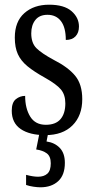

<svg xmlns="http://www.w3.org/2000/svg" viewBox="-20 -565 401 817"><path d="M173 10Q106 10 68 -16Q30 -42 30 -94Q30 -129 47.5 -143Q65 -157 87 -157Q87 -104 108.5 -69Q130 -34 175 -34Q217 -34 237.5 -58Q258 -82 258 -125Q258 -162 239 -184.5Q220 -207 170 -235Q125 -260 97 -283Q69 -306 56 -334.5Q43 -363 43 -405Q43 -473 83.5 -509Q124 -545 189 -545Q253 -545 284.5 -517.5Q316 -490 316 -452Q316 -426 301.5 -410.5Q287 -395 260 -395Q260 -448 239.5 -475Q219 -502 182 -502Q148 -502 130.5 -480Q113 -458 113 -423Q113 -382 135 -360Q157 -338 209 -310Q270 -279 300 -242.5Q330 -206 330 -143Q330 -73 288.5 -31.5Q247 10 173 10ZM152 232Q140 232 122.5 229.5Q105 227 91 222V179Q121 187 142 187Q167 187 181.5 174Q196 161 196 130Q196 100 179 87.5Q162 75 134 71L150 -9H187L178 37Q213 42 234.5 64.5Q256 87 256 128Q256 180 227.5 206Q199 232 152 232Z"/></svg>

Font: Noto Serif Bengali ExtraCondensed
Style: Regular
Weight: 400
Width: 2
Designer: Juan Bruce, Universal Thirst, Indian Type Foundry and the Monotype Design Team.
Foundry: Monotype Imaging Inc.
Version: Version 2.003; ttfautohint (v1.8.4.7-5d5b)